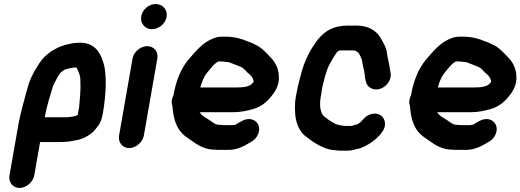

<svg xmlns="http://www.w3.org/2000/svg" viewBox="-20 -740 2583 953"><path d="M202 -158C212 -213 228 -263 243 -313L250 -327C262 -348 271 -375 291 -388L303 -395C311 -398 322 -400 330 -402L342 -404C347 -405 353 -405 358 -405C359 -405 359 -405 359 -404C361 -403 362 -401 363 -398C372 -380 380 -362 379 -335C381 -297 377 -253 373 -211L366 -170C355 -161 330 -160 314 -158ZM77 193C110 193 144 164 150 131L179 -35H278C287 -35 296 -35 305 -36L326 -38C341 -41 355 -43 369 -46C400 -54 436 -74 455 -100C475 -124 484 -139 491 -180C505 -262 514 -375 490 -438C475 -484 446 -528 378 -528C358 -528 339 -526 321 -521C274 -512 232 -488 201 -458C181 -438 168 -415 153 -390C138 -364 126 -338 117 -305C102 -247 84 -191 72 -126L27 131C21 164 44 193 77 193Z M638 -450 571 -67C565 -34 588 -5 621 -5C654 -5 688 -34 694 -67L761 -450C767 -483 744 -511 711 -511C678 -511 644 -483 638 -450ZM681 -659C675 -624 700 -595 734 -595C768 -595 801 -622 807 -656C813 -691 788 -720 753 -720C719 -720 687 -693 681 -659Z M974 -306C982 -332 990 -356 1005 -375C1021 -394 1041 -424 1064 -435H1077C1081 -435 1085 -435 1089 -434L1110 -432C1113 -431 1115 -431 1117 -431C1127 -427 1137 -423 1148 -419L1163 -413C1172 -409 1184 -406 1190 -398C1196 -393 1202 -387 1206 -382L1224 -366C1231 -358 1237 -349 1239 -335V-334C1237 -332 1235 -330 1232 -326C1220 -309 1184 -306 1158 -306ZM841 -267C833 -252 829 -233 836 -214C841 -141 859 -91 909 -57C948 -32 981 3 1049 3C1058 4 1065 4 1070 4H1112C1159 4 1191 -15 1222 -33C1241 -43 1254 -56 1262 -76C1276 -113 1256 -142 1227 -148C1197 -154 1171 -134 1149 -121H1145C1140 -120 1137 -119 1134 -119H1092C1089 -119 1083 -119 1076 -120C1071 -120 1066 -120 1061 -121L1050 -124C1039 -130 1031 -136 1021 -143C1004 -155 994 -158 981 -170L974 -179C973 -180 971 -182 971 -183H1136C1175 -183 1206 -190 1237 -199C1273 -209 1302 -231 1325 -260C1348 -287 1367 -319 1364 -362C1363 -402 1344 -436 1320 -458C1315 -464 1310 -470 1304 -475C1290 -490 1269 -509 1250 -517L1234 -525C1226 -529 1217 -532 1208 -535C1179 -548 1142 -558 1100 -558H1081C1067 -558 1053 -555 1038 -549C985 -529 949 -483 913 -441C877 -397 853 -337 841 -267Z M1729 -116H1728C1726 -115 1724 -115 1721 -115H1691C1688 -115 1686 -115 1683 -116L1670 -118L1660 -120L1647 -124C1632 -132 1624 -136 1610 -146L1589 -162C1569 -180 1565 -218 1572 -259L1580 -308C1590 -348 1599 -391 1617 -423C1628 -444 1640 -463 1653 -482C1657 -485 1660 -487 1663 -489H1665C1672 -490 1678 -490 1684 -490H1729C1733 -490 1737 -490 1740 -489C1741 -489 1743 -489 1744 -488C1763 -480 1766 -466 1774 -449L1777 -439C1778 -430 1780 -421 1782 -412C1784 -399 1789 -388 1789 -375C1790 -370 1792 -365 1791 -360L1795 -339C1798 -323 1806 -311 1820 -303C1868 -277 1927 -328 1919 -378L1915 -399C1912 -425 1904 -449 1901 -475C1898 -506 1879 -534 1866 -557C1845 -589 1807 -613 1751 -613H1706C1635 -613 1593 -587 1557 -543C1521 -496 1490 -438 1473 -368C1466 -341 1458 -313 1453 -283L1448 -258C1442 -225 1444 -191 1446 -166C1451 -121 1470 -81 1503 -59C1515 -49 1536 -34 1549 -27L1563 -19C1581 -9 1603 0 1627 4L1647 6C1655 7 1663 8 1670 8H1700C1718 8 1735 5 1750 0C1751 -1 1753 -1 1755 -1C1766 -3 1779 -8 1793 -15C1822 -30 1846 -48 1867 -72L1874 -81C1900 -112 1894 -149 1872 -166C1845 -186 1804 -174 1784 -149C1777 -142 1771 -134 1763 -129L1752 -122C1746 -122 1735 -118 1729 -116Z M2153 -306C2161 -332 2169 -356 2184 -375C2200 -394 2220 -424 2243 -435H2256C2260 -435 2264 -435 2268 -434L2289 -432C2292 -431 2294 -431 2296 -431C2306 -427 2316 -423 2327 -419L2342 -413C2351 -409 2363 -406 2369 -398C2375 -393 2381 -387 2385 -382L2403 -366C2410 -358 2416 -349 2418 -335V-334C2416 -332 2414 -330 2411 -326C2399 -309 2363 -306 2337 -306ZM2020 -267C2012 -252 2008 -233 2015 -214C2020 -141 2038 -91 2088 -57C2127 -32 2160 3 2228 3C2237 4 2244 4 2249 4H2291C2338 4 2370 -15 2401 -33C2420 -43 2433 -56 2441 -76C2455 -113 2435 -142 2406 -148C2376 -154 2350 -134 2328 -121H2324C2319 -120 2316 -119 2313 -119H2271C2268 -119 2262 -119 2255 -120C2250 -120 2245 -120 2240 -121L2229 -124C2218 -130 2210 -136 2200 -143C2183 -155 2173 -158 2160 -170L2153 -179C2152 -180 2150 -182 2150 -183H2315C2354 -183 2385 -190 2416 -199C2452 -209 2481 -231 2504 -260C2527 -287 2546 -319 2543 -362C2542 -402 2523 -436 2499 -458C2494 -464 2489 -470 2483 -475C2469 -490 2448 -509 2429 -517L2413 -525C2405 -529 2396 -532 2387 -535C2358 -548 2321 -558 2279 -558H2260C2246 -558 2232 -555 2217 -549C2164 -529 2128 -483 2092 -441C2056 -397 2032 -337 2020 -267Z"/></svg>

Font: Blanket
Style: BdObl
Weight: 700
Foundry: Cannot Into Space Fonts
Version: Version 0.9